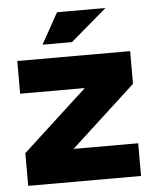

<svg xmlns="http://www.w3.org/2000/svg" viewBox="-50 -723 618 766"><g transform="rotate(-5 258.5 -340.0)"><path d="M32 -500V-369H291L32 -131V0H484V-131H225L484 -369V-500ZM138 -556H256L401 -680H207Z"/></g></svg>

Font: LT Wave Text Black
Style: Regular
Weight: 900
Designer: Daniel Lyons
Version: Version 2.5 (Glyphs App)